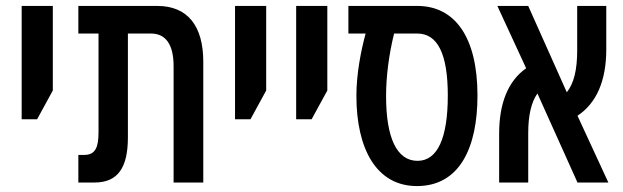

<svg xmlns="http://www.w3.org/2000/svg" viewBox="-20 -615 2098 647"><path d="M53 -213H105L158 -310V-595H53Z M244 0H299C377 0 411 -50 411 -152V-502H489C537 -502 565 -467 565 -392V0H665V-407C665 -528 612 -595 510 -595H244V-502H312V-169C312 -118 301 -93 264 -93H244Z M772 -213H824L877 -310V-595H772Z M978 -213H1030L1083 -310V-595H978Z M1385 12C1528 12 1589 -116 1589 -293C1589 -490 1513 -595 1386 -595H1154V-502H1212C1196 -442 1181 -366 1181 -292C1181 -114 1248 12 1385 12ZM1387 -73C1317 -73 1281 -151 1281 -291C1281 -356 1290 -429 1308 -502H1386C1454 -502 1489 -435 1489 -293C1489 -149 1454 -73 1387 -73Z M1662 0H1760V-166C1760 -226 1770 -270 1791 -300L1926 0H2030L1926 -225C1990 -267 2023 -343 2023 -448V-595H1925V-445C1925 -380 1914 -334 1890 -304L1760 -595H1656L1753 -385C1692 -342 1662 -267 1662 -164Z"/></svg>

Font: Noto Sans Hebrew ExtraCondensed Medium
Style: Regular
Weight: 500
Width: 2
Designer: Monotype Design Team
Foundry: Monotype Imaging Inc.
Version: Version 2.004